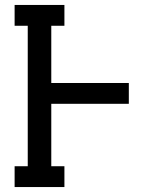

<svg xmlns="http://www.w3.org/2000/svg" viewBox="-20 -755 640 775"><path d="M39 0V-84H92V-651H39V-735H240V-651H187V-420H500V-336H187V-84H240V0Z"/></svg>

Font: Iosevka Curly Slab MdEx
Style: Regular
Weight: 500
Width: 7
Monospace: yes
Designer: Belleve Invis
Foundry: Belleve Invis
Version: Version 11.1.0; ttfautohint (v1.8.3)